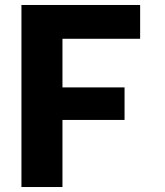

<svg xmlns="http://www.w3.org/2000/svg" viewBox="-20 -750 660 770"><path d="M230.5 0V-269H479.5V-399.5H230.5V-594.5H542V-730H66V0Z"/></svg>

Font: Monaspace Neon ExtraBold
Style: Regular
Weight: 800
Designer: Riley Cran & the Lettermatic Team
Foundry: Lettermatic
Version: Version 1.200 (Monaspace Neon)